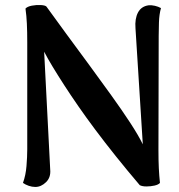

<svg xmlns="http://www.w3.org/2000/svg" viewBox="-20 -727 711 761"><path d="M120 14Q107 14 94 9.5Q81 5 71 -2Q82 -32 85 -69Q88 -106 88 -135V-559Q88 -601 86.5 -633Q85 -665 81 -693Q88 -701 106 -704.5Q124 -708 141.5 -707Q159 -706 164 -701Q199 -652 243 -592.5Q287 -533 332.5 -471Q378 -409 420.5 -350Q463 -291 496 -240.5Q529 -190 546 -155L517 -615Q514 -653 527 -677.5Q540 -702 569 -706Q581 -707 594 -704Q607 -701 618 -695Q611 -670 610 -638Q609 -606 609 -585L608 -132Q608 -90 609.5 -60Q611 -30 614 -2Q608 5 592.5 8.5Q577 12 560.5 12Q544 12 534 7Q483 -53 439 -108Q395 -163 358 -212.5Q321 -262 290.5 -306Q260 -350 234.5 -389.5Q209 -429 189 -462Q169 -495 155 -522L179 -55Q182 -24 162.5 -5Q143 14 120 14Z"/></svg>

Font: Arima Thin SemiBold
Style: Regular
Weight: 600
Version: Version 1.100